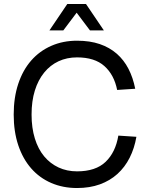

<svg xmlns="http://www.w3.org/2000/svg" viewBox="-20 -931 751 967"><path d="M368 16Q297 16 238 -9.5Q179 -35 137 -83Q95 -131 72 -199.5Q49 -268 49 -354Q49 -440 72 -509Q95 -578 137 -626Q179 -674 238 -700Q297 -726 368 -726Q433 -726 482.5 -709Q532 -692 568 -660.5Q604 -629 627 -584.5Q650 -540 661 -484L570 -478Q555 -554 506 -598Q457 -642 368 -642Q317 -642 275 -622.5Q233 -603 202.5 -565.5Q172 -528 155.5 -475Q139 -422 139 -354Q139 -287 155.5 -233.5Q172 -180 202.5 -143.5Q233 -107 275 -87.5Q317 -68 368 -68Q462 -68 512 -116Q562 -164 576 -248L667 -242Q657 -184 633 -136.5Q609 -89 571.5 -55Q534 -21 483 -2.5Q432 16 368 16ZM229 -778 319 -911H413L503 -778H433L366 -867L299 -778Z"/></svg>

Font: Geist
Style: Regular
Weight: 400
Designer: Basement.studio, Andrés Briganti, Mateo Zaragoza
Foundry: Basement.studio, Vercel, Andrés Briganti, Guido Ferreyra, Mateo Zaragoza
Version: Version 1.401